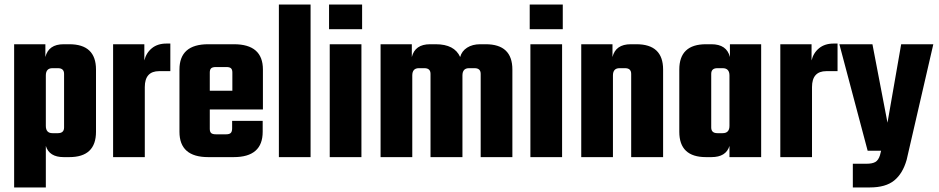

<svg xmlns="http://www.w3.org/2000/svg" viewBox="-20 -689 4116 842"><path d="M259 -495H284Q401 -495 401 -384V-111Q401 0 284 0H259Q196 0 181 -49V133H42V-495H179V-439Q193 -495 259 -495ZM261 -130V-365Q261 -390 234 -390H210Q181 -390 181 -358V-137Q181 -105 210 -105H234Q261 -105 261 -130Z M710 -498H727V-377H678Q615 -377 615 -307V0H476V-495H613V-424Q621 -457 646 -477.5Q671 -498 710 -498Z M893 -495H1006Q1133 -495 1133 -384V-209H900V-124Q900 -111 906 -105.5Q912 -100 927 -100H972Q986 -100 992 -106Q998 -112 998 -126V-159H1132V-111Q1132 0 1005 0H893Q767 0 767 -111V-384Q767 -495 893 -495ZM900 -291H999V-371Q999 -384 993 -389.5Q987 -395 973 -395H927Q912 -395 906 -389.5Q900 -384 900 -371Z M1342 0H1203V-669H1342Z M1423 -561V-669H1568V-561ZM1565 0H1426V-495H1565Z M2086 -495H2110Q2227 -495 2227 -384V0H2088V-365Q2088 -390 2061 -390H2037Q2008 -390 2008 -358V0H1868V-365Q1868 -390 1841 -390H1817Q1788 -390 1788 -358V0H1649V-495H1786V-439Q1800 -495 1866 -495H1891Q1973 -495 1998 -439Q2005 -465 2028.5 -480Q2052 -495 2086 -495Z M2303 -561V-669H2448V-561ZM2445 0H2306V-495H2445Z M2746 -495H2771Q2888 -495 2888 -384V0H2748V-365Q2748 -390 2721 -390H2697Q2668 -390 2668 -358V0H2529V-495H2666V-439Q2680 -495 2746 -495Z M3181 -495H3318V0H3179V-49Q3164 0 3100 0H3076Q2959 0 2959 -111V-384Q2959 -495 3076 -495H3100Q3167 -495 3181 -439ZM3126 -105H3149Q3179 -105 3179 -137V-358Q3179 -390 3149 -390H3126Q3099 -390 3099 -365V-130Q3099 -105 3126 -105Z M3636 -498H3653V-377H3604Q3541 -377 3541 -307V0H3402V-495H3539V-424Q3547 -457 3572 -477.5Q3597 -498 3636 -498Z M3795 133H3720V29H3782Q3805 29 3818.5 21.5Q3832 14 3839 -8L3844 -28H3785L3661 -495H3806L3872 -151L3932 -495H4073L3956 12Q3939 72 3901.5 102.5Q3864 133 3795 133Z"/></svg>

Font: Teko Semibold
Style: Regular
Weight: 600
Designer: Manushi Parikh, Jonny Pinhorn
Foundry: Indian Type Foundry
Version: Version 1.105;PS 1.0;hotconv 1.0.78;makeotf.lib2.5.61930; tt